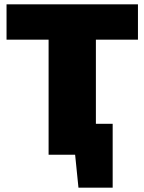

<svg xmlns="http://www.w3.org/2000/svg" viewBox="-20 -710 663 881"><path d="M497 -142V0H204V-142ZM340 151 324 -7H497V151ZM420 -690V0H203V-690ZM613 -690V-528H10V-690Z"/></svg>

Font: Exo 2 Black
Style: Regular
Weight: 900
Designer: Natanael Gama
Foundry: Natanael Gama
Version: Version 2.010